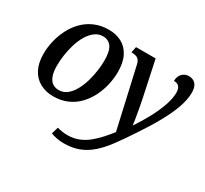

<svg xmlns="http://www.w3.org/2000/svg" viewBox="-155 -776 1334 1247"><g transform="rotate(30 511.5 -153.0)"><path d="M444 240Q418 240 392.5 235Q367 230 348 222L363 171Q380 176 399.5 179Q419 182 442 182Q487 182 525.5 166Q564 150 595 124Q626 98 653.5 67.5Q681 37 704 7L603 -439Q599 -459 590.5 -470.5Q582 -482 568 -487Q554 -492 532 -492L541 -536H688L745 -268Q751 -242 757 -206Q763 -170 769 -137Q775 -104 776 -87H779Q817 -144 848 -202Q879 -260 897.5 -314Q916 -368 916 -412Q916 -428 911 -441Q906 -454 895 -461.5Q884 -469 864 -469Q864 -505 885 -525Q906 -545 932 -545Q966 -545 984.5 -524Q1003 -503 1003 -461Q1003 -409 981 -347Q959 -285 919 -213Q879 -141 824 -59Q774 17 732 73.5Q690 130 648 166.5Q606 203 557 221.5Q508 240 444 240ZM234 10Q177 10 133.5 -14Q90 -38 66 -84.5Q42 -131 42 -199Q42 -246 53.5 -295Q65 -344 87.5 -388.5Q110 -433 144.5 -468.5Q179 -504 226.5 -525Q274 -546 333 -546Q387 -546 429 -524Q471 -502 495.5 -455.5Q520 -409 520 -337Q520 -292 509.5 -243.5Q499 -195 477 -150Q455 -105 421.5 -69Q388 -33 341 -11.5Q294 10 234 10ZM244 -43Q279 -43 305.5 -64Q332 -85 351.5 -120Q371 -155 383 -196Q395 -237 401 -279Q407 -321 407 -357Q407 -429 384.5 -459.5Q362 -490 321 -490Q287 -490 260 -469Q233 -448 213 -414Q193 -380 180.5 -338.5Q168 -297 162 -254.5Q156 -212 156 -177Q156 -129 167 -99.5Q178 -70 198 -56.5Q218 -43 244 -43Z"/></g></svg>

Font: ET Text
Style: Italic
Weight: 470
Italic angle: -12°
Designer: Monotype Design Team
Foundry: Monotype Imaging Inc.
Version: Version 2.009